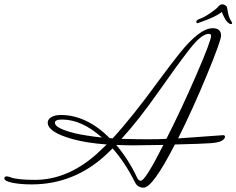

<svg xmlns="http://www.w3.org/2000/svg" viewBox="-120 -840 1090 885"><path d="M924 -811Q927 -807 930.5 -783.5Q934 -760 948 -739Q950 -735 950 -734Q950 -729 944 -729Q938 -729 929 -737.5Q920 -746 911 -765Q902 -784 902 -785Q878 -763 791 -733Q785 -733 785 -740.5Q785 -748 803 -754Q821 -760 850 -780Q879 -800 886.5 -810Q894 -820 904.5 -820Q915 -820 924 -811ZM133 -274Q133 -249 224 -226Q276 -214 350 -206Q257 -289 166 -289Q133 -289 133 -274ZM529 -7Q550 -7 633 -172Q521 -170 493.5 -170Q466 -170 416 -172Q475 -101 512 -21Q518 -7 529 -7ZM842 -684Q809 -684 754 -613.5Q699 -543 608.5 -414Q518 -285 440 -200Q510 -198 562.5 -198Q615 -198 647 -200Q718 -340 785.5 -496Q853 -652 853 -675Q853 -684 842 -684ZM701 -202 909 -217Q917 -217 917 -209Q917 -201 903.5 -192Q890 -183 851 -180Q812 -177 686 -174Q584 25 542 25Q514 25 502 0Q458 -89 399 -156L370 -128Q222 10 25 10Q-25 10 -62.5 2.5Q-100 -5 -100 -18Q-100 -27 -89 -27Q-82 -27 -72 -23Q-42 -11 41 -11Q190 -11 323 -128Q371 -173 372 -174Q278 -181 214 -199Q100 -231 100 -275Q100 -290 116.5 -300Q133 -310 160 -310Q279 -310 386 -203Q395 -203 399 -202Q488 -298 616 -474Q661 -535 706 -592Q800 -710 860 -710Q899 -710 899 -676Q899 -653 834.5 -496.5Q770 -340 701 -202Z"/></svg>

Font: Mrs Saint Delafield
Style: Regular
Weight: 400
Designer: Alejandro Paul
Foundry: Alejandro Paul
Version: Version 1.001